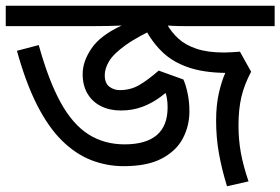

<svg xmlns="http://www.w3.org/2000/svg" viewBox="-30 -642 977 669"><path d="M401 -63Q342 -63 288 -84Q234 -105 186.5 -151.5Q139 -198 99.5 -275.5Q60 -353 29 -465L105 -485Q139 -362 181 -285.5Q223 -209 278 -174Q333 -139 404 -139Q478 -139 516 -171Q554 -203 554 -268Q554 -299 546 -321Q538 -343 530 -358H590Q562 -329 531.5 -306Q501 -283 466.5 -270Q432 -257 391 -257Q352 -257 322 -272Q292 -287 275 -315.5Q258 -344 258 -384Q258 -428 289 -473.5Q320 -519 394 -553Q374 -552 348.5 -551.5Q323 -551 298 -551H-10V-622H927V-551H614Q590 -551 571 -552Q552 -553 535 -554Q451 -516 408 -485Q365 -454 350 -428.5Q335 -403 335 -380Q335 -352 351 -340Q367 -328 387 -328Q425 -328 455 -345.5Q485 -363 523 -396L609 -365Q618 -345 624 -315.5Q630 -286 630 -254Q630 -204 607.5 -160.5Q585 -117 534.5 -90Q484 -63 401 -63ZM801 -205Q801 -156 809 -111Q817 -66 836 -10L761 7Q743 -51 733 -106.5Q723 -162 723 -222Q723 -275 732.5 -317Q742 -359 755 -388Q679 -389 625.5 -407.5Q572 -426 536 -460.5Q500 -495 475 -543L551 -559Q567 -530 591.5 -507.5Q616 -485 655 -472Q694 -459 751 -459Q765 -459 778 -460Q791 -461 806 -462L845 -392Q821 -347 811 -304Q801 -261 801 -205Z"/></svg>

Font: hexlbangla05
Style: Book
Weight: 400
Designer: Jelle Bosma - Monotype Design Team
Foundry: Monotype Imaging Inc.
Version: Version 2.003